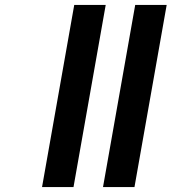

<svg xmlns="http://www.w3.org/2000/svg" viewBox="-20 -761 698 781"><path d="M410 -741 279 0H151L282 -741ZM658 -741 527 0H399L530 -741Z"/></svg>

Font: Fz Poppins SemBd
Style: Italic
Weight: 600
Italic angle: -10°
Designer: Ninad Kale (Devanagari), Jonny Pinhorn (Latin)
Foundry: Indian Type Foundry
Version: Vit hóa bi Vntype.Com & FontZin.Com